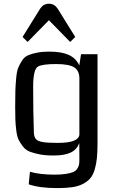

<svg xmlns="http://www.w3.org/2000/svg" viewBox="-20 -823 613 1018"><path d="M60.5 0ZM497.1 -535.6V-67.9Q497.1 -19.5 493.9 13.7Q490.7 46.9 482.2 75.7Q473.6 104.5 459 121.8Q444.3 139.2 420.2 151.9Q396 164.6 363.3 169.4Q330.6 174.3 284.7 174.3Q189 174.3 132.3 154.3L138.7 87.9Q193.4 103 268.6 103Q304.2 103 328.9 99.1Q353.5 95.2 367.4 89.4Q381.3 83.5 388.9 72.5Q396.5 61.5 398.7 50.8Q400.9 40 400.9 23.4L400.4 -64Q387.2 -29.8 355 -14.2Q322.8 1.5 264.2 1.5Q222.2 1.5 190.9 -4.4Q159.7 -10.3 137.7 -19Q115.7 -27.8 101.3 -46.6Q86.9 -65.4 78.6 -82.3Q70.3 -99.1 66.4 -130.6Q62.5 -162.1 61.5 -187.3Q60.5 -212.4 60.5 -255.9Q60.5 -311 61.5 -342.3Q62.5 -373.5 65.9 -409.9Q69.3 -446.3 77.1 -464.8Q85 -483.4 97.4 -502.7Q109.9 -522 129.9 -530.3Q149.9 -538.6 177 -543.9Q204.1 -549.3 241.7 -549.3Q305.7 -549.3 344.2 -532Q382.8 -514.6 400.4 -476.1L409.7 -535.6ZM400.9 -108.9V-406.7Q400.9 -447.8 373.8 -465.6Q346.7 -483.4 276.9 -483.4Q208.5 -483.4 183.1 -471.2Q155.8 -458 155.8 -364.3Q155.8 -223.1 159.7 -118.2Q161.1 -95.2 171.6 -84.5Q182.1 -73.7 207.5 -69.6Q232.9 -65.4 287.1 -65.4Q396 -65.4 400.9 -108.9ZM239.3 -715.8 126.5 -600.6 99.6 -627 193.4 -777.8Q210.4 -803.2 239.3 -803.2Q268.1 -803.2 285.2 -777.8L378.9 -627L352.1 -600.6Z"/></svg>

Font: Coda
Style: Regular
Weight: 400
Designer: vernon adams
Foundry: vernon adams
Version: Version 2.000; ttfautohint (v0.8) -r 50 -G 200 -x